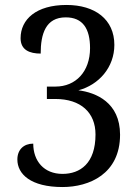

<svg xmlns="http://www.w3.org/2000/svg" viewBox="-20 -744 556 774"><path d="M232 10C340 10 464 -43 464 -201C464 -331 367 -371 296 -380C379 -402 441 -473 441 -563C441 -666 363 -724 248 -724C126 -724 63 -666 63 -590C63 -542 100 -528 144 -528C144 -607 164 -674 245 -674C314 -674 343 -628 343 -550C343 -455 285 -395 204 -395H169V-345H203C306 -345 365 -290 365 -202C365 -85 303 -43 232 -43C157 -43 114 -95 114 -165C76 -165 50 -141 50 -101C50 -42 104 10 232 10Z"/></svg>

Font: Noto Serif Ethiopic SemiCondensed
Style: Regular
Weight: 400
Width: 4
Designer: Monotype Design Team
Foundry: Monotype Imaging Inc.
Version: Version 2.102